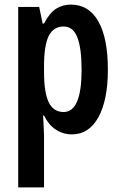

<svg xmlns="http://www.w3.org/2000/svg" viewBox="-20 -573 526 833"><path d="M288 -553Q365 -553 406.5 -480.5Q448 -408 448 -271Q448 -139 407 -64.5Q366 10 292 10Q254 10 222.5 -10.5Q191 -31 171 -72H167Q168 -44 169.5 -23Q171 -2 171 13V240H59V-543H150L165 -471H171Q195 -517 223 -535Q251 -553 288 -553ZM256 -458Q212 -458 191.5 -417Q171 -376 171 -286V-262Q171 -171 191.5 -129Q212 -87 256 -87Q334 -87 334 -270Q334 -364 315.5 -411Q297 -458 256 -458Z"/></svg>

Font: Noto Sans Thai Looped ExtraCondensed SemiBold
Style: Regular
Weight: 600
Width: 2
Designer: Sasikarn Vongin, Ben Mitchell
Foundry: The Fontpad Ltd
Version: Version 1.001; ttfautohint (v1.8.4.7-5d5b)